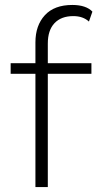

<svg xmlns="http://www.w3.org/2000/svg" viewBox="-20 -755 399 775"><path d="M349 -500V-457H173V0H123V-457H23V-500H123V-584Q123 -652 161 -693.5Q199 -735 272 -735Q300 -735 320.5 -728Q341 -721 353 -708L339 -668Q315 -690 276 -690Q227 -690 200 -661.5Q173 -633 173 -579V-500Z"/></svg>

Font: Work Sans Light
Style: Regular
Weight: 300
Designer: Wei Huang
Foundry: Wei Huang
Version: Version 2.012; ttfautohint (v1.8.3)